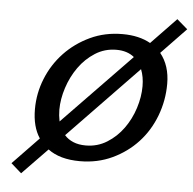

<svg xmlns="http://www.w3.org/2000/svg" viewBox="-50 -641 777 772"><g transform="rotate(5 339.0 -255.0)"><path d="M126 -65Q96 -110 96 -181Q96 -245 120 -304.5Q144 -364 187.5 -410Q231 -456 290.5 -484Q350 -512 421 -512Q488 -512 534 -486L635 -591L678 -554L578 -450Q617 -402 617 -328Q617 -261 593.5 -199Q570 -137 527 -90.5Q484 -44 424.5 -16Q365 12 294 12Q213 12 165 -24L63 81L21 44ZM194 -187Q194 -165 199 -140L474 -424Q446 -447 402 -447Q355 -447 316.5 -422.5Q278 -398 251 -360Q224 -322 209 -276Q194 -230 194 -187ZM226 -87Q240 -71 261.5 -62Q283 -53 312 -53Q359 -53 397.5 -77Q436 -101 463 -138.5Q490 -176 504.5 -221.5Q519 -267 519 -310Q519 -348 507 -378Z"/></g></svg>

Font: Perun
Style: Italic
Weight: 400
Italic angle: -12°
Foundry: Copyright (c) Stefan Peev, Context Ltd, 2016
Version: Version 1.027